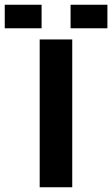

<svg xmlns="http://www.w3.org/2000/svg" viewBox="-72 -788 472 808"><path d="M95 -622H232V0H95ZM-52 -768H103V-669H-52ZM225 -768H380V-669H225Z"/></svg>

Font: Sarpanch SemiBold
Style: Regular
Weight: 600
Designer: Manushi Parikh (Devanagari and Latin), Jyotish Sonowal (Devanagari)
Foundry: Indian Type Foundry
Version: Version 2.004;PS 1.0;hotconv 1.0.78;makeotf.lib2.5.61930; tt